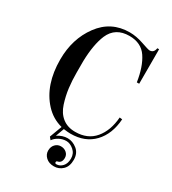

<svg xmlns="http://www.w3.org/2000/svg" viewBox="-215 -781 1009 1128"><g transform="rotate(30 289.5 -217.5)"><path d="M174 -388Q174 -362 174 -309Q174 -256 180 -207Q186 -158 202 -108Q218 -58 253 -30.5Q288 -3 340 -3Q424 -3 471 -59Q518 -115 525 -207L543 -205Q536 -102 478 -41Q420 20 322 20Q305 20 275 16L254 73Q288 51 322 51Q356 51 386 75Q416 99 416 143.5Q416 188 391.5 211.5Q367 235 333 235Q299 235 278.5 216Q258 197 258 171Q258 145 273.5 128.5Q289 112 311.5 112Q334 112 349.5 125.5Q365 139 365 160Q365 193 339 199Q330 200 330 208.5Q330 217 340 217Q363 217 380.5 198Q398 179 398 145Q398 111 373.5 90Q349 69 323.5 69Q298 69 275 81.5Q252 94 240 112L226 95L257 12Q191 -5 144 -56Q52 -156 52 -328Q52 -468 126.5 -569Q201 -670 327 -670Q372 -670 421 -653Q470 -636 479 -636Q508 -636 513 -670H525V-436H509Q494 -535 455 -593Q416 -651 336 -651Q241 -651 206 -570Q177 -501 174 -388Z"/></g></svg>

Font: Elsie
Style: Regular
Weight: 400
Designer: Alejandro Inler
Foundry: Alejandro Inler
Version: 1.002